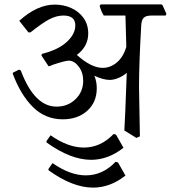

<svg xmlns="http://www.w3.org/2000/svg" viewBox="-20 -596 780 877"><path d="M737 -525H672Q647 -525 636.5 -515Q626 -505 625 -478Q615 -306 615 -198L619 27L603 34L548 0Q554 -121 553 -107L559 -263Q541 -248 520 -239.5Q499 -231 481 -231Q452 -231 411 -250Q422 -224 422 -193Q422 -129 378.5 -90Q335 -51 267 -51Q187 -51 130.5 -107Q74 -163 38 -260L39 -264L67 -278L75 -274Q137 -109 238 -109Q290 -109 325 -143Q360 -177 360 -227Q360 -265 339.5 -292Q319 -319 294 -319Q278 -319 221 -300Q214 -296 202 -293L169 -343L172 -350Q245 -368 284.5 -404Q324 -440 324 -480Q324 -525 270 -525Q238 -525 205.5 -508Q173 -491 119 -448H110L68 -501Q150 -575 230 -575Q270 -575 305 -559.5Q340 -544 361.5 -514Q383 -484 383 -443Q383 -384 331 -345Q397 -286 449 -286Q484 -286 513.5 -310.5Q543 -335 557 -382L553 -525H454Q443 -542 435 -569L440 -576H718L723 -571L740 -533ZM211 22Q291 78 363 78Q440 78 499 16L510 19L544 79Q474 134 396 134Q303 134 193 55L192 49ZM220 149Q300 205 372 205Q449 205 508 143L519 146L553 206Q483 261 405 261Q312 261 202 182L201 176Z"/></svg>

Font: Sahitya
Style: Regular
Weight: 400
Designer: Juan Pablo del Peral
Foundry: Juan Pablo del Peral (http://www.huertatipografica.com)
Version: Version 1.001;PS 001.000;hotconv 1.0.70;makeotf.lib2.5.58329